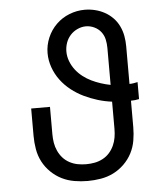

<svg xmlns="http://www.w3.org/2000/svg" viewBox="-53 -789 707 844"><g transform="rotate(-5 300.0 -367.5)"><path d="M300 8Q271 8 241.5 3Q212 -2 186 -15Q160 -28 138.5 -49Q117 -70 103.5 -96Q90 -122 85 -151.5Q80 -181 80 -210V-331H163V-210Q163 -191 166 -172.5Q169 -154 177 -136.5Q185 -119 197.5 -105Q210 -91 227 -82Q244 -73 262.5 -69.5Q281 -66 300 -66Q319 -66 337.5 -69.5Q356 -73 373 -82Q390 -91 402.5 -105Q415 -119 423 -136.5Q431 -154 434 -172.5Q437 -191 437 -210V-330Q405 -334 374 -343.5Q343 -353 314 -367Q285 -381 259.5 -401Q234 -421 214.5 -447Q195 -473 184 -504Q173 -535 173 -567Q173 -602 187 -635Q201 -668 226 -692.5Q251 -717 284 -730Q317 -743 352 -743Q375 -743 397.5 -737.5Q420 -732 440 -721Q460 -710 476 -693.5Q492 -677 502 -656Q512 -635 516 -612.5Q520 -590 520 -567V-401Q529 -401 538 -402.5Q547 -404 556 -406V-331Q547 -329 538 -328Q529 -327 520 -327V-210Q520 -181 515 -151.5Q510 -122 496.5 -96Q483 -70 461.5 -49Q440 -28 414 -15Q388 -2 358.5 3Q329 8 300 8ZM437 -404V-567Q437 -586 433 -604.5Q429 -623 417.5 -638Q406 -653 388 -661.5Q370 -670 351 -670Q332 -670 313.5 -661.5Q295 -653 282 -638.5Q269 -624 262.5 -605.5Q256 -587 256 -567Q256 -545 264 -524Q272 -503 285.5 -485.5Q299 -468 316.5 -454.5Q334 -441 353.5 -431.5Q373 -422 394.5 -415Q416 -408 437 -404Z"/></g></svg>

Font: Bmono
Style: Regular
Weight: 400
Monospace: yes
Designer: Belleve Invis
Foundry: Belleve Invis
Version: Version 11.2.2; ttfautohint (v1.8.2)